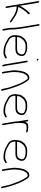

<svg xmlns="http://www.w3.org/2000/svg" viewBox="1325 -2121 755 3569"><g transform="rotate(90 1702.5 -336.5)"><path d="M-62.1 -673 37.2 -77C38.5 -69.1 46.8 -62 54.7 -62C62.6 -62 68.5 -69.1 67.2 -77L36 -264H40C42 -264 44.1 -265.3 46.4 -268C93.3 -268 145.3 -252 202.4 -220C243.8 -194.6 272.7 -175.6 288.9 -163L311.7 -146C328.4 -134 345.1 -155.7 326.9 -169L305 -186C286.3 -199.9 251.7 -222.1 201.1 -252.7C166.9 -273.4 93.5 -298 49.4 -298C47.8 -307.4 79.3 -357.9 82.5 -363.5C108 -408.4 138.1 -446.2 172.6 -477L180.2 -485C192.6 -498.3 168.9 -521.4 156.4 -508L148.7 -500C143.6 -494.7 136.1 -487 126.2 -477.1C110.3 -461.2 81.3 -421.7 69.8 -403.5C60 -388 31.7 -347 25.4 -328L-32.1 -673C-33.4 -680.9 -41.7 -688 -49.6 -688C-57.5 -688 -63.4 -680.9 -62.1 -673Z M486.8 -19 467.9 -132.9C463.9 -156.6 467.5 -165.7 465.5 -195L465.5 -213C464.7 -225.8 465.2 -239.2 462.9 -253L459.4 -274L450.5 -351L395.9 -679C394.5 -687.8 386.9 -694 378.4 -694C370 -694 364.5 -687.8 365.9 -679L420.5 -351L429.2 -275L432.7 -254C434.9 -241 434 -229.5 434.9 -217L436 -198C435 -179 435.3 -148.1 438.9 -127L456.8 -19C458.2 -10.8 466.5 -4 474.8 -4C483.2 -4 488.2 -10.8 486.8 -19Z M606 -276C608.2 -294 609 -310.8 614.4 -325.8C616.9 -333 627.2 -348.4 645 -372C663 -398.4 691.8 -417.8 731.4 -430C742.2 -433.3 762.9 -435 793.6 -435C832.5 -435 879.2 -430.6 906.8 -409.5C923.8 -396.5 924.8 -397.7 928.7 -374C930.4 -364 929.7 -354.3 926.5 -345C918.1 -315.5 904.6 -296.5 886 -288C873.4 -280 848.7 -276 812 -276ZM603 -246H817C868.2 -246 898 -250.8 928.3 -279.7C944.3 -295 964.1 -341.8 958.8 -373.7C953.2 -407.2 948.7 -412.1 924.3 -430.5C887.1 -458.5 844.5 -465 783.5 -465C741.6 -465 711.9 -460 694.4 -450.1C681.4 -442.7 668.5 -435.4 655.7 -428.2C632.6 -415.3 614.3 -385.2 600.5 -366C584.5 -343.7 580.3 -329.4 576.8 -291.5C573.1 -252.3 567.4 -243.6 574.9 -199C579.6 -170.4 594.2 -144.5 618.6 -121.5C637.9 -103.2 660.3 -96.2 681.1 -83.5C697.6 -73.4 712.9 -66.4 730.1 -57.1C745.8 -48.6 777.8 -40.4 795 -33.8C804 -30.3 831.7 -27.1 878 -24H903C925.7 -24 950.4 -31.3 977.3 -46L996.7 -56C1005.4 -60.8 1006.6 -67.6 1000.3 -76.5C989.6 -91.4 978.8 -84.5 959 -72C937 -60 916.3 -54 896.8 -54C866.3 -54 836.5 -57.9 813 -60C790.7 -62 789.9 -66.1 762.8 -73.9C746.7 -78.5 723.1 -90.3 691.8 -109.5C683.6 -114.5 675.6 -118.7 667.7 -122C633.6 -136.4 610 -168.2 603.4 -207.5C600.3 -226.7 602.6 -233.5 603 -246Z M1045.4 -460 1110.3 -70C1111.8 -61.3 1113.7 -52.4 1116 -43.2C1119.6 -29.5 1119.6 -29.5 1123.8 -13C1130.2 6.1 1159.4 1.7 1153.2 -17L1150.5 -27C1146.8 -37 1143.5 -51.3 1140.3 -70L1075.4 -460C1074.1 -467.9 1065.8 -475 1057.9 -475C1050 -475 1044.1 -467.9 1045.4 -460ZM1013.2 -669.8C1007.2 -662.6 1008.1 -655.7 1015.9 -649C1025.7 -638.3 1033.8 -636.8 1040.2 -644.5C1052.8 -659.7 1025.3 -684.2 1013.2 -669.8Z M1284.5 -9 1266.8 -115C1256.2 -179.2 1254.1 -238.9 1260.6 -294.1C1266.5 -343.9 1270.8 -352.8 1279.8 -385.9C1286.8 -411.5 1313.5 -451.7 1333.6 -465C1341.8 -470.5 1358.4 -470.9 1369.9 -475C1380.6 -475 1391.7 -466.3 1403.2 -449C1437.6 -397.4 1463.1 -349.3 1479.6 -304.7C1486.1 -287.2 1493.7 -267.7 1502.4 -246.2C1522.4 -196.5 1516.5 -206.7 1536 -153C1545.2 -127.6 1553.1 -95.6 1559.5 -57C1563.6 -32.3 1569.6 -10.7 1577.3 8C1580.7 28.3 1611.9 24.8 1605.2 2C1599.9 -15.8 1592.2 -40.7 1588.3 -64.2C1585.9 -78.9 1583.3 -90.1 1580.7 -97.7C1573.3 -119.4 1570.9 -135.4 1562.2 -160.2C1552 -189 1546.6 -212 1535.7 -239C1520.6 -276.4 1507 -321.1 1488.8 -355.5C1470.2 -390.5 1452.5 -424.4 1427.9 -463C1405.3 -494.3 1383 -508 1361 -504.4C1334.8 -500 1316.2 -495.7 1298.9 -477.4C1287.9 -465.8 1280.9 -457 1277.9 -451C1274 -446.3 1270.7 -441.3 1267.9 -436C1261.1 -422.9 1255.2 -415.1 1250.7 -398C1238.4 -361.1 1230.6 -318.1 1227.2 -269C1221.9 -237 1225.1 -185.7 1236.8 -115L1254.5 -9C1255.8 -1.1 1264.1 6 1272 6C1279.9 6 1285.8 -1.1 1284.5 -9Z M1703 -276C1705.2 -294 1706 -310.8 1711.4 -325.8C1713.9 -333 1724.2 -348.4 1742 -372C1760 -398.4 1788.8 -417.8 1828.4 -430C1839.2 -433.3 1859.9 -435 1890.6 -435C1929.5 -435 1976.2 -430.6 2003.8 -409.5C2020.8 -396.5 2021.8 -397.7 2025.7 -374C2027.4 -364 2026.7 -354.3 2023.5 -345C2015.1 -315.5 2001.6 -296.5 1983 -288C1970.4 -280 1945.7 -276 1909 -276ZM1700 -246H1914C1965.2 -246 1995 -250.8 2025.3 -279.7C2041.3 -295 2061.1 -341.8 2055.8 -373.7C2050.2 -407.2 2045.7 -412.1 2021.3 -430.5C1984.1 -458.5 1941.5 -465 1880.5 -465C1838.6 -465 1808.9 -460 1791.4 -450.1C1778.4 -442.7 1765.5 -435.4 1752.7 -428.2C1729.6 -415.3 1711.3 -385.2 1697.5 -366C1681.5 -343.7 1677.3 -329.4 1673.8 -291.5C1670.1 -252.3 1664.4 -243.6 1671.9 -199C1676.6 -170.4 1691.2 -144.5 1715.6 -121.5C1734.9 -103.2 1757.3 -96.2 1778.1 -83.5C1794.6 -73.4 1809.9 -66.4 1827.1 -57.1C1842.8 -48.6 1874.8 -40.4 1892 -33.8C1901 -30.3 1928.7 -27.1 1975 -24H2000C2022.7 -24 2047.4 -31.3 2074.3 -46L2093.7 -56C2102.4 -60.8 2103.6 -67.6 2097.3 -76.5C2086.6 -91.4 2075.8 -84.5 2056 -72C2034 -60 2013.3 -54 1993.8 -54C1963.3 -54 1933.5 -57.9 1910 -60C1887.7 -62 1886.9 -66.1 1859.8 -73.9C1843.7 -78.5 1820.1 -90.3 1788.8 -109.5C1780.6 -114.5 1772.6 -118.7 1764.7 -122C1730.6 -136.4 1707 -168.2 1700.4 -207.5C1697.3 -226.7 1699.6 -233.5 1700 -246Z M2145.1 -468 2172.7 -302C2173.4 -274 2176.1 -245.3 2181 -216L2214.8 -13C2216.2 -5.1 2224.4 2 2232.3 2C2240.3 2 2246.2 -5.1 2244.8 -13L2211 -216C2208.9 -228.7 2207.3 -240.7 2206 -252L2204.9 -259C2207.8 -261.7 2208.8 -265.3 2208 -270L2203 -300C2202.8 -311.7 2203.4 -328 2204.9 -349C2206.6 -373.3 2204.4 -387.2 2211.7 -404C2223 -430 2223.2 -453 2269.6 -453H2304C2319.7 -453 2334.4 -451.2 2348.4 -447.8C2362.3 -444.2 2370.8 -443.3 2373.9 -445C2384.7 -450.9 2379.8 -469.8 2366.4 -472C2348.1 -479.3 2321.9 -483 2287.8 -483H2258.6C2231.7 -483 2212.4 -474.2 2200.5 -456.5C2190.3 -441.4 2189.3 -434.7 2183.2 -419L2175.1 -468C2173.7 -475.9 2165.5 -483 2157.6 -483C2149.6 -483 2143.7 -475.9 2145.1 -468Z M2554 -276C2556.2 -294 2557 -310.8 2562.4 -325.8C2564.9 -333 2575.2 -348.4 2593 -372C2611 -398.4 2639.8 -417.8 2679.4 -430C2690.2 -433.3 2710.9 -435 2741.6 -435C2780.5 -435 2827.2 -430.6 2854.8 -409.5C2871.8 -396.5 2872.8 -397.7 2876.7 -374C2878.4 -364 2877.7 -354.3 2874.5 -345C2866.1 -315.5 2852.6 -296.5 2834 -288C2821.4 -280 2796.7 -276 2760 -276ZM2551 -246H2765C2816.2 -246 2846 -250.8 2876.3 -279.7C2892.3 -295 2912.1 -341.8 2906.8 -373.7C2901.2 -407.2 2896.7 -412.1 2872.3 -430.5C2835.1 -458.5 2792.5 -465 2731.5 -465C2689.6 -465 2659.9 -460 2642.4 -450.1C2629.4 -442.7 2616.5 -435.4 2603.7 -428.2C2580.6 -415.3 2562.3 -385.2 2548.5 -366C2532.5 -343.7 2528.3 -329.4 2524.8 -291.5C2521.1 -252.3 2515.4 -243.6 2522.9 -199C2527.6 -170.4 2542.2 -144.5 2566.6 -121.5C2585.9 -103.2 2608.3 -96.2 2629.1 -83.5C2645.6 -73.4 2660.9 -66.4 2678.1 -57.1C2693.8 -48.6 2725.8 -40.4 2743 -33.8C2752 -30.3 2779.7 -27.1 2826 -24H2851C2873.7 -24 2898.4 -31.3 2925.3 -46L2944.7 -56C2953.4 -60.8 2954.6 -67.6 2948.3 -76.5C2937.6 -91.4 2926.8 -84.5 2907 -72C2885 -60 2864.3 -54 2844.8 -54C2814.3 -54 2784.5 -57.9 2761 -60C2738.7 -62 2737.9 -66.1 2710.8 -73.9C2694.7 -78.5 2671.1 -90.3 2639.8 -109.5C2631.6 -114.5 2623.6 -118.7 2615.7 -122C2581.6 -136.4 2558 -168.2 2551.4 -207.5C2548.3 -226.7 2550.6 -233.5 2551 -246Z M3096.5 -9 3078.8 -115C3068.2 -179.2 3066.1 -238.9 3072.6 -294.1C3078.5 -343.9 3082.8 -352.8 3091.8 -385.9C3098.8 -411.5 3125.5 -451.7 3145.6 -465C3153.8 -470.5 3170.4 -470.9 3181.9 -475C3192.6 -475 3203.7 -466.3 3215.2 -449C3249.6 -397.4 3275.1 -349.3 3291.6 -304.7C3298.1 -287.2 3305.7 -267.7 3314.4 -246.2C3334.4 -196.5 3328.5 -206.7 3348 -153C3357.2 -127.6 3365.1 -95.6 3371.5 -57C3375.6 -32.3 3381.6 -10.7 3389.3 8C3392.7 28.3 3423.9 24.8 3417.2 2C3411.9 -15.8 3404.2 -40.7 3400.3 -64.2C3397.9 -78.9 3395.3 -90.1 3392.7 -97.7C3385.3 -119.4 3382.9 -135.4 3374.2 -160.2C3364 -189 3358.6 -212 3347.7 -239C3332.6 -276.4 3319 -321.1 3300.8 -355.5C3282.2 -390.5 3264.5 -424.4 3239.9 -463C3217.3 -494.3 3195 -508 3173 -504.4C3146.8 -500 3128.2 -495.7 3110.9 -477.4C3099.9 -465.8 3092.9 -457 3089.9 -451C3086 -446.3 3082.7 -441.3 3079.9 -436C3073.1 -422.9 3067.2 -415.1 3062.7 -398C3050.4 -361.1 3042.6 -318.1 3039.2 -269C3033.9 -237 3037.1 -185.7 3048.8 -115L3066.5 -9C3067.8 -1.1 3076.1 6 3084 6C3091.9 6 3097.8 -1.1 3096.5 -9Z"/></g></svg>

Font: MewTooHand
Style: Lta
Weight: 400
Designer: Mew Too, Robert Jablonski
Version: Version 0.77